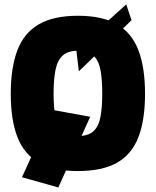

<svg xmlns="http://www.w3.org/2000/svg" viewBox="-20 -758 702 865"><path d="M242.8 86.6 79 40.4 217.2 -262.7 386.3 -231.9ZM335.2 -436.6 323.4 -536.3 548.8 -738.1 572.5 -666.9ZM331 12.6Q222.3 12.6 155.8 -24.8Q89.4 -62.1 58.9 -139.4Q28.5 -216.6 28.5 -335.4Q28.5 -454.3 58.7 -532.4Q88.8 -610.6 155.3 -648.8Q221.8 -687 331 -687Q440.7 -687 506.9 -648.8Q573.1 -610.6 603.3 -532.4Q633.4 -454.3 633.4 -335.4Q633.4 -216.6 603.3 -139.4Q573.1 -62.1 506.9 -24.8Q440.7 12.6 331 12.6ZM331 -145.1Q377 -145.1 400.6 -166.5Q424.2 -188 432.4 -230.2Q440.6 -272.4 440.6 -335.4Q440.6 -399.5 432.7 -442.4Q424.7 -485.3 401.2 -507.3Q377.6 -529.4 331 -529.4Q285.5 -529.4 261.9 -507.3Q238.3 -485.3 229.9 -442.4Q221.4 -399.5 221.4 -335.4Q221.4 -272.4 229.9 -229.9Q238.3 -187.4 261.9 -166.2Q285.5 -145.1 331 -145.1Z"/></svg>

Font: TitilliumWeb ExtraLight
Style: Regular
Weight: 400
Designer: Mohamed Gaber, Accademia di Belle Arti di Urbino and others
Foundry: Kief Type Foundry, Accademia di Belle Arti di Urbino and others
Version: Version 3.000; ttfautohint (v1.8.2)